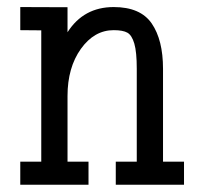

<svg xmlns="http://www.w3.org/2000/svg" viewBox="-20 -508 570 536"><path d="M36.6 7.8V-56.6H95.2V-423.3L36.6 -423.8V-488.3L168.5 -487.8V-418Q213.4 -488.3 297.4 -488.3Q372.1 -488.3 403.6 -442.4Q435.1 -396.5 435.1 -315.9V-56.6H493.7V7.8H303.2V-56.6H361.8V-315.9Q361.8 -362.8 355 -386.2Q348.1 -409.7 335.7 -416.7Q323.2 -423.8 297.4 -423.8Q243.2 -423.8 205.8 -371.6Q168.5 -319.3 168.5 -240.2V-56.6H227.1V7.8Z"/></svg>

Font: AzarMehrMonospaced
Style: SerifBold
Weight: 1
Designer: Amin Abedi
Version: Version 1.00